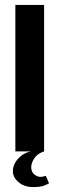

<svg xmlns="http://www.w3.org/2000/svg" viewBox="-20 -611 240 775"><path d="M42 0V-591H158V0ZM114 144Q78 144 55 124.5Q32 105 32 80Q32 52 54.5 28Q77 4 111 -1L158 0Q131 9 118.5 28Q106 47 106 64Q106 83 118.5 93Q131 103 143 103Q151 103 156.5 101Q162 99 165 99L178 129Q173 132 158.5 138Q144 144 114 144Z"/></svg>

Font: Alumni Sans Thin
Style: Bold
Weight: 700
Version: Version 1.018